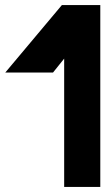

<svg xmlns="http://www.w3.org/2000/svg" viewBox="-20 -740 431 760"><path d="M234 0V-508L190 -453H1L225 -720H377V0Z"/></svg>

Font: Orbitron ExtraBold
Style: Regular
Weight: 800
Designer: Matt McInerney
Foundry: The League of Moveable Type
Version: Version 2.001